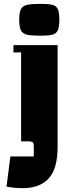

<svg xmlns="http://www.w3.org/2000/svg" viewBox="-20 -785 400 1000"><path d="M191 -599Q146 -599 122 -604Q98 -609 89 -627Q80 -645 80 -682Q80 -720 89 -737.5Q98 -755 122 -760Q146 -765 191 -765Q231 -765 252 -760Q273 -755 281 -737.5Q289 -720 289 -682Q289 -645 281 -627Q273 -609 252 -604Q231 -599 191 -599ZM98 195Q77 195 56 193Q35 191 14 187L34 30H156V-23Q156 -43 147 -46Q138 -49 126 -49H90V-512H50V-550H280V-20Q280 94 233.5 144.5Q187 195 98 195Z"/></svg>

Font: Unlock
Style: Regular
Weight: 400
Designer: Eduardo Rodriguez Tunni
Foundry: Eduardo Rodriguez Tunni
Version: Version 1.003; ttfautohint (v1.8.4.7-5d5b);gftools[0.9.23]